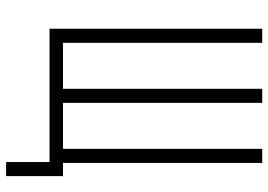

<svg xmlns="http://www.w3.org/2000/svg" viewBox="-144 -588 875 626"><g transform="rotate(90 293.0 -275.5)"><path d="M74.2 0V-693.4H120.1V-43.9H270V-693.4H315.9V-43.9H465.8V-693.4H511.7V-43.9H554.7V141.6H508.8V0Z"/></g></svg>

Font: Cascadia Mono ExtraLight
Style: Regular
Weight: 200
Monospace: yes
Designer: Aaron Bell
Foundry: Saja Typeworks
Version: Version 2404.023; ttfautohint (v1.8.4)